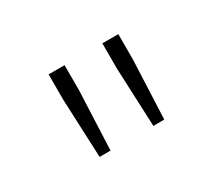

<svg xmlns="http://www.w3.org/2000/svg" viewBox="-55 -792 446 396"><g transform="rotate(-30 168.0 -594.0)"><path d="M90 -494 84 -634V-694H122V-634L116 -494ZM218 -494 212 -634V-694H250V-634L244 -494Z"/></g></svg>

Font: Mada ExtraLight
Style: Regular
Weight: 250
Designer: Khaled Hosny
Version: Version 1.5